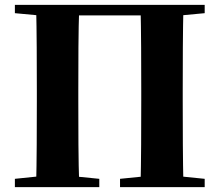

<svg xmlns="http://www.w3.org/2000/svg" viewBox="-20 -767 901 787"><path d="M128 0Q130 -86 130.5 -173.5Q131 -261 131 -353V-395Q131 -484 130.5 -571.5Q130 -659 128 -747H305Q302 -661 301.5 -572.5Q301 -484 301 -395V-355Q301 -263 301.5 -175.5Q302 -88 305 0ZM556 0Q558 -86 558.5 -173.5Q559 -261 559 -355V-395Q559 -484 558.5 -571.5Q558 -659 556 -747H732Q730 -661 729.5 -572.5Q729 -484 729 -395V-353Q729 -262 729.5 -175Q730 -88 732 0ZM41 0V-34L196 -50H227L387 -34V0ZM472 0V-34L631 -50H661L819 -34V0ZM41 -713V-747H218V-698H202ZM642 -698V-747H819V-713L659 -698ZM218 -704V-747H642V-704Z"/></svg>

Font: Noto Serif JP Black
Style: Regular
Weight: 900
Designer: Ryoko NISHIZUKA 西塚涼子 (kana & ideographs); Frank Grießhammer (Latin, Greek & Cyrillic); Wenlong ZHANG 张文龙 (bopomofo); San
Foundry: Adobe
Version: Version 2.003-H1;hotconv 1.1.1;makeotfexe 2.6.0